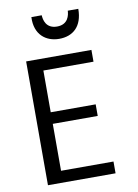

<svg xmlns="http://www.w3.org/2000/svg" viewBox="-100 -993 760 1060"><g transform="rotate(-10 280.5 -463.0)"><path d="M460 2H81V-692H447V-626H166V-392H418V-327H166V-64H460ZM283 -783C210 -783 147 -829 152 -928H210C211 -904 220 -852 283 -852C346 -852 355 -904 356 -928H415C415 -828 359 -783 283 -783Z"/></g></svg>

Font: Repo Regular
Style: Regular
Weight: 400
Designer: Stefan Peev
Foundry: Context Ltd
Version: Version 1.502